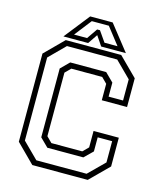

<svg xmlns="http://www.w3.org/2000/svg" viewBox="-125 -948 872 1039"><g transform="rotate(15 311.0 -429.0)"><path d="M155.5 0 52.5 -103V-597L155.5 -700H466L569.5 -597V-436H428V-528L397.5 -558.5H224.5L194 -528V-172L224.5 -141.5H397.5L428 -172V-264H569.5V-103L466 0ZM170 -30.5H451.5L539.5 -117.5V-236.5H458.5V-157.5L411.5 -111.5H210L163.5 -157.5V-543L210 -589.5H411.5L458.5 -543V-464.5H539.5V-583L451.5 -670.5H170L82.5 -583V-117.5ZM250 -858H376L488 -716H349.5L313 -770L276.5 -716H138ZM265 -835.5 191 -740.5H264L304.5 -799.5H320.5L361.5 -740.5H434.5L360.5 -835.5Z"/></g></svg>

Font: Tourney Thin Light
Style: Regular
Weight: 300
Version: Version 1.015